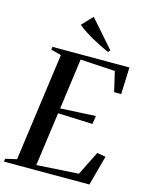

<svg xmlns="http://www.w3.org/2000/svg" viewBox="-157 -1069 893 1156"><g transform="rotate(15 289.5 -491.0)"><path d="M-16.5 0 -14 -18.5 56 -34.5 148.5 -708.5 84 -725 86.5 -743H566.5L560 -575.5H516L487 -700L270.5 -713L227.5 -397L447.5 -408.5L439 -357L223 -365.5L177 -30.5L438.5 -46.5L512.5 -195.5L566.5 -186.5L516 0ZM417 -799.5Q390 -812 362.8 -825.5Q335.5 -839 309.2 -853.8Q283 -868.5 259.8 -884Q236.5 -899.5 217 -915.5L280 -982L429 -812.5Z"/></g></svg>

Font: Merriweather 144pt Medium
Style: Italic
Weight: 500
Italic angle: -7.8°
Version: Version 2.101